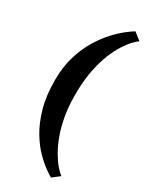

<svg xmlns="http://www.w3.org/2000/svg" viewBox="-254 -905 954 1166"><g transform="rotate(30 223.0 -322.0)"><path d="M50.5 -334Q50.5 -427 73.2 -502.2Q96 -577.5 131.5 -635.5Q167 -693.5 205.5 -734.5Q244 -775.5 276.8 -800.5Q309.5 -825.5 326 -835L377 -794.5Q363 -785.5 341.8 -763.2Q320.5 -741 297 -704.5Q273.5 -668 252.5 -616.8Q231.5 -565.5 217.5 -498.5Q203.5 -431.5 201.5 -347.5Q199 -257 211 -183.2Q223 -109.5 244 -52.2Q265 5 289.5 46.5Q314 88 337 114Q360 140 376 151.5L325.5 191Q311.5 183 279.5 160.5Q247.5 138 208.5 98.8Q169.5 59.5 133.5 -0.2Q97.5 -60 74 -142.8Q50.5 -225.5 50.5 -334Z"/></g></svg>

Font: Merriweather 36pt Black
Style: Regular
Weight: 900
Version: Version 2.100